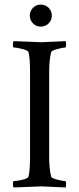

<svg xmlns="http://www.w3.org/2000/svg" viewBox="-20 -829 351 852"><path d="M113.3 -510.7Q113.3 -571.3 106.4 -597.7Q103.5 -605.5 78.6 -611.8Q53.7 -618.2 41 -618.2Q37.1 -618.2 37.1 -630.4Q37.1 -642.6 41 -646.5Q153.3 -641.6 163.6 -641.6Q173.8 -641.6 271.5 -646.5Q273.4 -640.6 273.4 -629.4Q273.4 -618.2 269.5 -618.2Q259.8 -618.2 234.4 -611.3Q209 -604.5 207 -597.7Q198.2 -563.5 198.2 -506.8V-135.7Q198.2 -79.1 207 -44.9Q209 -38.1 234.4 -31.7Q259.8 -25.4 269.5 -25.4Q273.4 -25.4 273.4 -14.2Q273.4 -2.9 271.5 2.9Q173.8 -2 163.6 -2Q153.3 -2 41 2.9Q37.1 -1 37.1 -13.2Q37.1 -25.4 41 -25.4Q53.7 -25.4 78.6 -31.2Q103.5 -37.1 106.4 -44.9Q113.3 -71.3 113.3 -131.8ZM126.5 -725.1Q112.3 -739.3 112.3 -759.8Q112.3 -780.3 126.5 -794.4Q140.6 -808.6 161.1 -808.6Q181.6 -808.6 195.8 -794.4Q210 -780.3 210 -759.8Q210 -739.3 195.8 -725.1Q181.6 -710.9 161.1 -710.9Q140.6 -710.9 126.5 -725.1Z"/></svg>

Font: CrimsonText-Roman
Style: Roman
Weight: 400
Version: Version 0.13